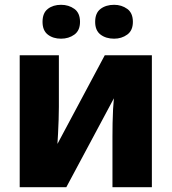

<svg xmlns="http://www.w3.org/2000/svg" viewBox="-20 -779 714 799"><path d="M225 -549V-334Q225 -311 224 -280.5Q223 -250 221.5 -222Q220 -194 219 -180L416 -549H612V0H448V-210Q448 -236 448.5 -266.5Q449 -297 450.5 -324.5Q452 -352 454 -370L256 0H62V-549ZM157 -688Q157 -725 179 -742Q201 -759 234 -759Q266 -759 289.5 -742Q313 -725 313 -688Q313 -652 289.5 -635Q266 -618 234 -618Q201 -618 179 -635Q157 -652 157 -688ZM376 -688Q376 -725 398.5 -742Q421 -759 455 -759Q486 -759 509.5 -742Q533 -725 533 -688Q533 -652 509.5 -635Q486 -618 455 -618Q421 -618 398.5 -635Q376 -652 376 -688Z"/></svg>

Font: Noto Sans Disp ExtBd
Style: Regular
Weight: 800
Designer: Monotype Design Team
Foundry: Monotype Imaging Inc.
Version: Version 2.000;GOOG;noto-source:20170915:90ef993387c0; ttfaut